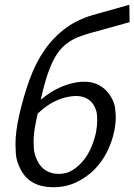

<svg xmlns="http://www.w3.org/2000/svg" viewBox="-20 -776 564 806"><path d="M203 10Q156 10 121.5 -8Q87 -26 67.5 -63Q48 -100 46.5 -131.5Q45 -163 45 -171Q45 -222 60 -290Q79 -373 104.5 -443Q130 -513 168 -567.5Q206 -622 259.5 -660.5Q313 -699 388 -718L523 -756L524 -683L399 -648Q354 -637 320.5 -625Q287 -613 262 -594.5Q237 -576 219.5 -549.5Q202 -523 187 -484Q172 -445 159 -391Q155 -375 151 -358Q154 -360 157 -362Q185 -385 214.5 -400.5Q244 -416 275 -424.5Q306 -433 335 -433Q370 -433 397.5 -417.5Q425 -402 442.5 -375Q460 -348 463 -323Q466 -298 466 -285Q466 -256 459 -223Q450 -180 429 -138Q408 -96 375.5 -63.5Q343 -31 299.5 -10.5Q256 10 203 10ZM166 -323Q152 -312 138 -299Q135 -283 131 -265Q121 -218 121 -181Q121 -176 122 -153.5Q123 -131 136 -103Q149 -75 172 -60.5Q195 -46 227 -46Q259 -46 284 -61.5Q309 -77 329 -101Q349 -125 362.5 -156.5Q376 -188 383 -220Q388 -247 388 -270Q388 -277 387 -294Q386 -311 375.5 -331Q365 -351 345.5 -362Q326 -373 299 -373Q280 -373 257 -367.5Q234 -362 211 -351Q188 -340 166 -323Z"/></svg>

Font: Isabella Sans
Style: Italic
Weight: 400
Italic angle: -12°
Designer: Christian Thalmann (Catharsis Fonts), Cristiano Sobral
Foundry: The Isabella Sans Project Authors
Version: Version 2.026; ttfautohint (v1.8.4.7-5d5b-dirty)